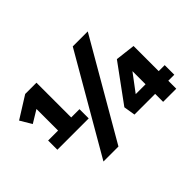

<svg xmlns="http://www.w3.org/2000/svg" viewBox="-121 -1009 1313 1313"><g transform="rotate(-45 536.0 -352.5)"><path d="M88.9 -369.1H185.1V-578.1L94.2 -522.9L44.9 -606L203.1 -705.1H312V-369.1H392.1V-279.8H88.9ZM399.9 0H254.9L663.1 -705.1H808.1ZM1017.1 -169.9V-77.1H959V0H832V-77.1H631.8L618.2 -161.1L814.9 -430.2L959 -413.1V-169.9ZM832 -296.9 736.8 -169.9H832Z"/></g></svg>

Font: Kadwa
Style: Regular
Weight: 400
Designer: Sol Matas
Foundry: Sol Matas
Version: Version 1.000;PS 001.000;hotconv 1.0.70;makeotf.lib2.5.58329